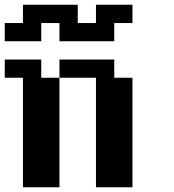

<svg xmlns="http://www.w3.org/2000/svg" viewBox="-20 -789 732 809"><path d="M76.7 0V-461.4H0V-538.1H153.8V-461.4H230.5V0ZM384.3 0V-461.4H230.5V-538.1H461.4V-461.4H538.1V0ZM0 -615.2V-691.9H76.7V-769H307.6V-691.9H384.3V-769H538.1V-691.9H461.4V-615.2H230.5V-691.9H153.8V-615.2Z"/></svg>

Font: Good Old DOS
Style: Regular
Weight: 400
Designer: Vasily Draigo
Foundry: Vasily Draigo
Version: 1.0